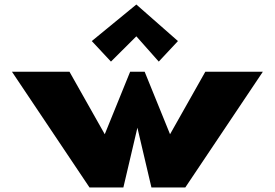

<svg xmlns="http://www.w3.org/2000/svg" viewBox="-20 -831 1218 851"><path d="M386.8 -649 471.8 -558 584.3 -670 683.7 -558 768.7 -649 584.3 -811ZM526.8 0 589 -265 651.2 0H801.2L1145 -513H890L733.7 -236L621.2 -513H556.8L444.3 -236L288 -513H33L376.8 0Z"/></svg>

Font: Blink
Style: Wide
Weight: 400
Designer: Mew Too
Foundry: Cannot Into Space Fonts
Version: Version 001.000